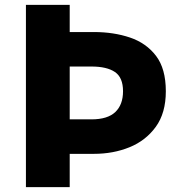

<svg xmlns="http://www.w3.org/2000/svg" viewBox="-20 -765 751 785"><path d="M86 0V-745H265V-634H364Q445 -634 511.5 -611.5Q578 -589 618 -536.5Q658 -484 658 -392Q658 -303 617 -246.5Q576 -190 509.5 -163Q443 -136 364 -136H265V0ZM265 -277H354Q420 -277 451.5 -307Q483 -337 483 -392Q483 -448 450 -470.5Q417 -493 354 -493H265Z"/></svg>

Font: Source Han Sans TC Heavy
Style: Regular
Weight: 900
Designer: Ryoko NISHIZUKA Ë•øÂ°öÊ∂ºÂ≠ê (kana, bopomofo & ideographs); Paul D. Hunt (Latin, Greek & Cyrillic); Sandoll Communicatio
Foundry: Adobe
Version: Version 2.004;hotconv 1.0.118;makeotfexe 2.5.65603